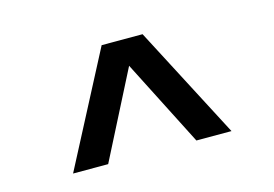

<svg xmlns="http://www.w3.org/2000/svg" viewBox="-53 -797 706 494"><g transform="rotate(-15 300.0 -550.0)"><path d="M245.5 -700 89 -400H182.5L300 -630.5L417.5 -400H511L354.5 -700Z"/></g></svg>

Font: MCL Standard
Style: Regular
Weight: 400
Designer: Květoslav Bartoš
Foundry: Florian Karsten
Version: Version 1.001;Glyphs 3.2.3 (3260)